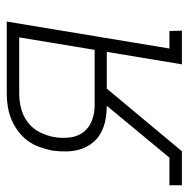

<svg xmlns="http://www.w3.org/2000/svg" viewBox="-45 -545 560 570"><g transform="rotate(-90 235.0 -260.0)"><path d="M-30 0V-37H52L206 -223Q185 -223 164 -227Q143 -231 125.5 -240.5Q108 -250 95.5 -266Q83 -282 77 -301Q71 -320 70.5 -341.5Q70 -363 73 -385Q77 -404 83.5 -422.5Q90 -441 102 -457.5Q114 -474 131 -486.5Q148 -499 166.5 -506.5Q185 -514 204.5 -517Q224 -520 243 -520H456L376 -37H428L429 0H329L366 -223H257L71 0ZM207 -259H372L409 -483H243Q221 -483 198.5 -477.5Q176 -472 157 -457.5Q138 -443 127.5 -422Q117 -401 113 -379Q109 -355 112 -332Q115 -309 128 -292Q141 -275 162.5 -267Q184 -259 207 -259Z"/></g></svg>

Font: Iosevka Curly Slab Extralight
Style: Italic
Weight: 200
Italic angle: -9°
Monospace: yes
Designer: Belleve Invis
Foundry: Belleve Invis
Version: Version 22.1.2; ttfautohint (v1.8.4)